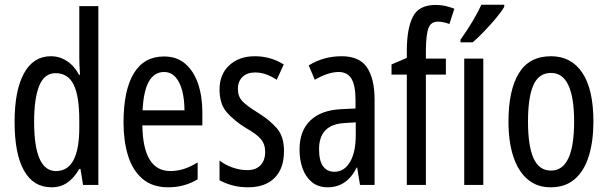

<svg xmlns="http://www.w3.org/2000/svg" viewBox="-20 -786 2584 816"><path d="M199 10Q122 10 82 -61Q42 -132 42 -268Q42 -402 82 -474.5Q122 -547 196 -547Q233 -547 264.5 -526.5Q296 -506 316 -468H320Q317 -513 317 -542V-760H398V0H333L322 -68H317Q295 -30 266.5 -10Q238 10 199 10ZM218 -59Q317 -59 317 -244V-274Q317 -378 293 -426.5Q269 -475 216 -475Q169 -475 147 -422Q125 -369 125 -268Q125 -59 218 -59Z M677 -546Q732 -546 768 -514.5Q804 -483 822 -429.5Q840 -376 840 -309V-253H585Q588 -59 704 -59Q733 -59 761.5 -68Q790 -77 820 -96V-24Q764 10 695 10Q627 10 585 -26.5Q543 -63 524 -125Q505 -187 505 -265Q505 -402 548.5 -474Q592 -546 677 -546ZM677 -480Q636 -480 613 -440Q590 -400 586 -317H764Q764 -361 755 -398Q746 -435 726.5 -457.5Q707 -480 677 -480Z M1187 -144Q1187 -70 1147 -30Q1107 10 1035 10Q998 10 967 1.5Q936 -7 913 -20V-104Q935 -86 967 -74.5Q999 -63 1032 -63Q1067 -63 1087 -83.5Q1107 -104 1107 -141Q1107 -173 1088.5 -195Q1070 -217 1025 -242Q975 -273 944 -308.5Q913 -344 913 -406Q913 -470 954.5 -508.5Q996 -547 1063 -547Q1130 -547 1186 -512L1156 -447Q1135 -461 1112 -469.5Q1089 -478 1064 -478Q1030 -478 1010.5 -459Q991 -440 991 -408Q991 -376 1010 -356Q1029 -336 1076 -307Q1126 -276 1156.5 -241Q1187 -206 1187 -144Z M1432 -547Q1508 -547 1540 -499Q1572 -451 1572 -362V0H1510L1498 -74H1496Q1454 10 1373 10Q1332 10 1305 -12.5Q1278 -35 1265.5 -71.5Q1253 -108 1253 -150Q1253 -230 1299 -274Q1345 -318 1430 -322L1491 -325V-360Q1491 -422 1474 -451Q1457 -480 1419 -480Q1375 -480 1318 -447L1292 -508Q1355 -547 1432 -547ZM1444 -263Q1336 -257 1336 -152Q1336 -103 1353 -79.5Q1370 -56 1401 -56Q1443 -56 1467.5 -97.5Q1492 -139 1492 -212V-266Z M1875 -469H1790V0H1709V-469H1644V-512L1709 -540V-571Q1709 -664 1734.5 -714.5Q1760 -765 1831 -765Q1853 -765 1871.5 -761Q1890 -757 1911 -749L1890 -684Q1877 -689 1864.5 -691.5Q1852 -694 1841 -694Q1812 -694 1801.5 -668Q1791 -642 1790 -574V-537H1875Z M2034 0H1953V-537H2034ZM2123 -757Q2111 -736 2087 -707.5Q2063 -679 2036.5 -651.5Q2010 -624 1989 -606H1937V-617Q1995 -699 2026 -766H2123Z M2502 -269Q2502 -186 2482.5 -123Q2463 -60 2423 -25Q2383 10 2320 10Q2261 10 2221 -25Q2181 -60 2161 -122.5Q2141 -185 2141 -269Q2141 -402 2185 -474.5Q2229 -547 2322 -547Q2408 -547 2455 -476.5Q2502 -406 2502 -269ZM2224 -269Q2224 -166 2247.5 -113.5Q2271 -61 2322 -61Q2420 -61 2420 -269Q2420 -476 2322 -476Q2270 -476 2247 -424.5Q2224 -373 2224 -269Z"/></svg>

Font: Noto Sans Sinhala ExtraCondensed
Style: Regular
Weight: 400
Width: 2
Designer: Jelle Bosma - Monotype Design Team
Foundry: Monotype Imaging Inc.
Version: Version 2.006; ttfautohint (v1.8.4.7-5d5b)